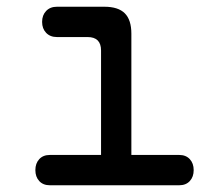

<svg xmlns="http://www.w3.org/2000/svg" viewBox="-20 -550 640 570"><path d="M512 -90Q532 -90 543.5 -77.5Q555 -65 555 -45Q555 -25 543.5 -12.5Q532 0 512 0H128Q108 0 96.5 -12.5Q85 -25 85 -45Q85 -65 96.5 -77.5Q108 -90 128 -90H280V-400Q280 -420 270 -430Q260 -440 240 -440H149Q129 -440 117 -452.5Q105 -465 105 -485Q105 -505 117 -517.5Q129 -530 149 -530H290Q331 -530 350.5 -510.5Q370 -491 370 -450V-90Z"/></svg>

Font: Maple Mono NF CN
Style: Regular
Weight: 400
Monospace: yes
Designer: subframe7536
Version: Version 7.000